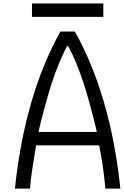

<svg xmlns="http://www.w3.org/2000/svg" viewBox="-20 -1101 723 1121"><path d="M166.7 -1080.7H583.3V-1002.6H166.7ZM67.1 0Q125 -545.6 332.7 -916.7H417.3Q625 -545.6 682.9 0H595.1Q585.3 -117.8 559.2 -252.6H190.8Q187.5 -232.4 181 -193Q174.5 -153.6 170.6 -128.3Q166.7 -102.9 162.1 -67.1Q157.6 -31.2 154.9 0ZM545.6 -330.7Q507.8 -490.2 469.4 -610.7Q431 -731.1 378.3 -832.7H371.7Q319 -731.1 280.6 -610.7Q242.2 -490.2 204.4 -330.7Z"/></svg>

Font: Monoid
Style: Regular
Weight: 400
Width: 4
Monospace: yes
Designer: Andreas Larsen (@larsenwork)
Version: Version 0.61